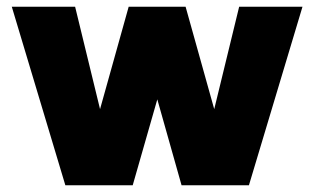

<svg xmlns="http://www.w3.org/2000/svg" viewBox="-20 -550 933 570"><path d="M174 0 15 -530H203L277 -226L362 -530H531L616 -226L690 -530H878L719 0H519L447 -255L374 0Z"/></svg>

Font: Be Vietnam Pro Black
Style: Regular
Weight: 900
Designer: Lam Bao, Tony Le, Vietanh Nguyen
Foundry: Yellow Type Foundry
Version: Version 1.002; ttfautohint (v1.8.3)